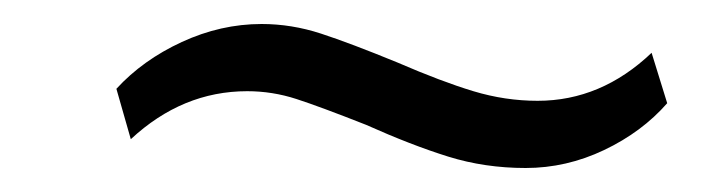

<svg xmlns="http://www.w3.org/2000/svg" viewBox="-20 -382 607 160"><path d="M285 -278Q247 -293 227 -299.5Q207 -306 186 -306Q132 -306 89 -266L77 -308Q99 -332 131.5 -347Q164 -362 198 -362Q223 -362 247.5 -354Q272 -346 311 -330Q348 -314 374.5 -306Q401 -298 428 -298Q481 -298 523 -338L536 -296Q515 -272 483.5 -257Q452 -242 418 -242Q384 -242 353.5 -251.5Q323 -261 285 -278Z"/></svg>

Font: Taviraj Medium
Style: Italic
Weight: 500
Italic angle: -12°
Designer: Katatrad Team
Foundry: CadsonDemak
Version: Version 1.001